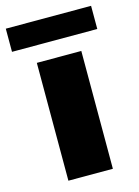

<svg xmlns="http://www.w3.org/2000/svg" viewBox="-144 -748 586 809"><g transform="rotate(-15 149.0 -343.5)"><path d="M-37 -586V-687H335V-586ZM52 0V-514H246V0Z"/></g></svg>

Font: Special Gothic Expanded One
Style: Regular
Weight: 400
Designer: Alistair McCready
Foundry: Monolith
Version: Version 1.010; ttfautohint (v1.8.4.7-5d5b)